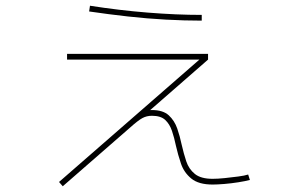

<svg xmlns="http://www.w3.org/2000/svg" viewBox="-20 -620 1040 670"><path d="M199 30 186 15 693 -427 698 -412H214V-432H706V-412L486 -220L476 -229Q484 -233 492.5 -234.5Q501 -236 510 -236Q549 -236 569 -217.5Q589 -199 598.5 -171.5Q608 -144 614 -115Q621 -84 630 -57Q639 -30 660 -13Q681 4 722 4Q740 4 764 1.5Q788 -1 811 -4Q834 -7 846 -11L852 8Q837 12 812 16Q787 20 762.5 22Q738 24 722 24Q673 24 647.5 3Q622 -18 611.5 -49Q601 -80 594 -111Q588 -140 580 -163.5Q572 -187 556.5 -201.5Q541 -216 510 -216Q492 -216 477 -208Q462 -200 433 -174ZM684 -548Q624 -548 559 -551.5Q494 -555 426.5 -562.5Q359 -570 291 -580L294 -600Q396 -584 496 -576Q596 -568 684 -568Z"/></svg>

Font: M PLUS 1 Code Thin
Style: Regular
Weight: 250
Designer: Coji Morishita
Foundry: UNDERFOREST DESIGN
Version: Version 1.002